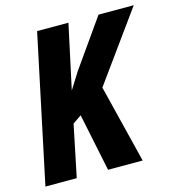

<svg xmlns="http://www.w3.org/2000/svg" viewBox="-106 -807 837 900"><g transform="rotate(-15 312.0 -357.0)"><path d="M4 0 155 -714H307L240 -403L291 -484L453 -714H624L382 -379L476 0H308L250 -280L208 -251L156 0Z"/></g></svg>

Font: Noto Sans Condensed ExtraBold
Style: Italic
Weight: 800
Width: 3
Italic angle: -12°
Designer: Monotype Design Team
Foundry: Monotype Imaging Inc.
Version: Version 2.013; ttfautohint (v1.8.4.7-5d5b)